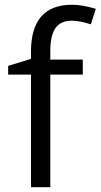

<svg xmlns="http://www.w3.org/2000/svg" viewBox="-20 -785 422 805"><path d="M327.1 -472.2H190.9V0H109.9V-472.2H14.2V-508.8L109.9 -538.1V-567.9Q109.9 -765.1 282.2 -765.1Q324.7 -765.1 381.8 -748L360.8 -683.1Q314 -698.2 280.8 -698.2Q234.9 -698.2 212.9 -667.7Q190.9 -637.2 190.9 -569.8V-535.2H327.1Z"/></svg>

Font: f06896923
Style: Regular
Weight: 400
Foundry: Ascender Corporation
Version: Version 1.10